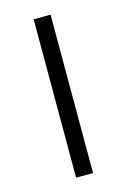

<svg xmlns="http://www.w3.org/2000/svg" viewBox="-89 -578 412 623"><g transform="rotate(-15 116.5 -266.0)"><path d="M145 0V-532H88V0Z"/></g></svg>

Font: Noto Sans Gurmukhi Light
Style: Regular
Weight: 300
Designer: Jelle Bosma - Monotype Design Team
Foundry: Monotype Imaging Inc.
Version: Version 2.004